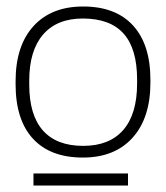

<svg xmlns="http://www.w3.org/2000/svg" viewBox="-20 -719 511 591"><path d="M236 -699Q336 -699 389.5 -640.5Q443 -582 443 -473V-465Q443 -356 388 -295Q333 -234 235 -234Q135 -234 81.5 -292Q28 -350 28 -460V-469Q28 -578 83 -638.5Q138 -699 236 -699ZM236 -270Q317 -270 359.5 -319Q402 -368 402 -462V-474Q402 -569 360.5 -615.5Q319 -662 235 -662Q155 -662 112.5 -612.5Q70 -563 70 -471V-459Q70 -365 112 -317.5Q154 -270 236 -270ZM374 -185V-148H83V-185Z"/></svg>

Font: Gmarket Sans TTF Light
Style: Regular
Weight: 300
Designer: Creative Director : Sungho Lee; Art Director : Kiwoong Choi; Project Manager : Sori Yang, Jongwook Yoon; Font Designer :
Foundry: Sandoll Inc.
Version: Version 1.000;hotconv 1.0.109;makeotfexe 2.5.65596